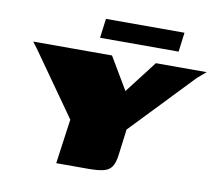

<svg xmlns="http://www.w3.org/2000/svg" viewBox="-70 -681 868 763"><g transform="rotate(10 364.5 -299.5)"><path d="M203 0 228 -180 48 -435 29 -460H347L424 -330L524 -460H729L695 -431L455 -180L442 -78Q438 -44 427 -27.5Q416 -11 393.5 -5.5Q371 0 332 0ZM288 -521 298 -599H615L605 -521Z"/></g></svg>

Font: Genos Thin Black
Style: Italic
Weight: 900
Italic angle: -8°
Version: Version 1.010